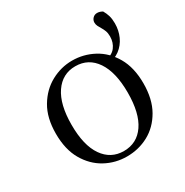

<svg xmlns="http://www.w3.org/2000/svg" viewBox="-159 -803 915 948"><g transform="rotate(-30 298.0 -329.0)"><path d="M297 15Q231 15 174.5 -16Q118 -47 83 -107.5Q48 -168 48 -258Q48 -348 84 -408.5Q120 -469 177 -500Q234 -531 297 -531Q362 -531 419 -500.5Q476 -470 511.5 -409Q547 -348 547 -258Q547 -168 512 -107Q477 -46 420.5 -15.5Q364 15 297 15ZM297 -16Q372 -16 414.5 -78Q457 -140 457 -257Q457 -373 414.5 -436Q372 -499 297 -499Q223 -499 180 -436Q137 -373 137 -257Q137 -140 180 -78Q223 -16 297 -16ZM438 -427V-449Q481 -455 500.5 -480.5Q520 -506 520 -541Q520 -560 515 -573Q510 -586 503.5 -596.5Q497 -607 492 -617Q487 -627 487 -638Q487 -652 497 -662.5Q507 -673 522 -673Q537 -673 552 -664Q562 -647 567.5 -628.5Q573 -610 573 -585Q573 -545 557.5 -510.5Q542 -476 512 -453.5Q482 -431 438 -427Z"/></g></svg>

Font: Noto Serif JP
Style: Regular
Weight: 400
Designer: Ryoko NISHIZUKA  (kana & ideographs); Frank Grießhammer (Latin, Greek & Cyrillic); Wenlong ZHANG  (bopomofo); Sandoll Co
Foundry: Adobe
Version: Version 2.003-H1;hotconv 1.1.1;makeotfexe 2.6.0